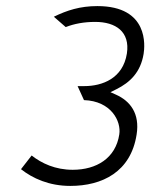

<svg xmlns="http://www.w3.org/2000/svg" viewBox="-20 -610 494 631"><path d="M49 -54C87 -24 141 1 211 1C316 1 410 -45 429 -168C440 -237 408 -278 361 -299L343 -307L363 -317C407 -339 442 -372 452 -433C456 -458 470 -590 300 -590C243 -590 200 -576 157 -555L196 -521C224 -532 256 -538 293 -538C360 -538 408 -506 397 -434C384 -352 316 -327 257 -327H235L256 -281C345 -278 379 -212 372 -168C360 -90 297 -52 219 -52C162 -52 117 -73 84 -99Z"/></svg>

Font: Charger Sport
Style: ExLitObl
Weight: 200
Designer: Jasper
Foundry: Cannot Into Space Fonts
Version: Version 1.1